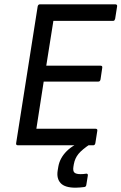

<svg xmlns="http://www.w3.org/2000/svg" viewBox="-20 -675 564 892"><path d="M64 0Q53 0 55 -10L155 -645Q157 -655 166 -655H515Q520 -655 522.5 -652.5Q525 -650 524 -645L515 -588Q514 -584 512 -581Q510 -578 505 -578H228L195 -370H446Q457 -370 455 -360L447 -306Q445 -296 437 -296H183L149 -77H423Q434 -77 432 -67L423 -10Q421 0 413 0ZM331 197Q281 197 261.5 175.5Q242 154 248 117L251 99Q258 59 290 27Q322 -5 378 -23L400 -6Q362 19 345 39.5Q328 60 323 88L321 100Q318 120 326 127Q334 134 354 134Q362 134 367.5 133.5Q373 133 379 132Q384 131 386.5 133.5Q389 136 388 141L381 184Q380 193 371 194Q361 195 351.5 196Q342 197 331 197Z"/></svg>

Font: Sofia Sans Hairline
Style: Italic
Weight: 1
Italic angle: -9°
Designer: Botio Nikoltchev, Ani Petrova
Foundry: lettersoup
Version: Version 4.102